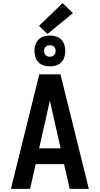

<svg xmlns="http://www.w3.org/2000/svg" viewBox="-20 -1212 640 1232"><path d="M50 0 232 -735H368L550 0H427L391 -159H209L173 0ZM231 -260H369L317 -490Q313 -509 308.5 -528.5Q304 -548 300 -567Q296 -548 291.5 -528.5Q287 -509 283 -490ZM300 -786Q280 -786 260.5 -792Q241 -798 227 -812Q213 -826 207 -845.5Q201 -865 201 -885Q201 -905 207 -924.5Q213 -944 227 -958Q241 -972 260.5 -978Q280 -984 300 -984Q320 -984 339.5 -978Q359 -972 373 -958Q387 -944 393 -924.5Q399 -905 399 -885Q399 -865 393 -845.5Q387 -826 373 -812Q359 -798 339.5 -792Q320 -786 300 -786ZM300 -848Q307 -848 314.5 -850.5Q322 -853 327 -858Q332 -863 334.5 -870.5Q337 -878 337 -885Q337 -892 334.5 -899.5Q332 -907 327 -912Q322 -917 314.5 -919.5Q307 -922 300 -922Q293 -922 285.5 -919.5Q278 -917 273 -912Q268 -907 265.5 -899.5Q263 -892 263 -885Q263 -878 265.5 -870.5Q268 -863 273 -858Q278 -853 285.5 -850.5Q293 -848 300 -848ZM285 -994 230 -1046 382 -1192 448 -1128Z"/></svg>

Font: Iosevka SS04 Extended
Style: Bold
Weight: 700
Width: 7
Monospace: yes
Designer: Belleve Invis
Foundry: Belleve Invis
Version: Version 19.0.0; ttfautohint (v1.8.4)